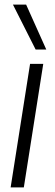

<svg xmlns="http://www.w3.org/2000/svg" viewBox="-20 -810 236 830"><path d="M83 0H26L110 -534H167ZM134 -596 36 -790H93L180 -596Z"/></svg>

Font: Georama Light
Style: Italic
Weight: 300
Italic angle: -9°
Designer: Jean-Baptiste Levee
Foundry: Production Type
Version: Version 1.001